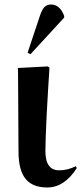

<svg xmlns="http://www.w3.org/2000/svg" viewBox="-20 -816 360 850"><path d="M189 14Q124 14 93 -24.5Q62 -63 62 -144Q62 -172 61.5 -214.5Q61 -257 61 -304.5Q61 -352 60.5 -396Q60 -440 60 -472Q60 -504 59 -515L192 -522L199 -516Q196 -467 192.5 -412.5Q189 -358 186.5 -306Q184 -254 182.5 -212.5Q181 -171 181 -147Q181 -62 242 -62Q280 -62 315 -80L320 -72Q265 14 189 14ZM115 -576 102 -582 157 -747Q166 -774 177 -785Q188 -796 206 -796Q245 -796 264 -746V-738Z"/></svg>

Font: Literata 72pt SemiBold
Style: Regular
Weight: 600
Designer: Latin by Veronika Burian and Jose Scaglione. Greek by Irene Vlachou. Cyrillic by Vera Evstafieva.
Foundry: TypeTogether
Version: Version 3.002